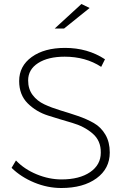

<svg xmlns="http://www.w3.org/2000/svg" viewBox="-20 -941 639 962"><path d="M388 -921 429 -901 301 -798H254ZM306 -701Q419 -701 506 -644L487 -606Q409 -657 304 -657Q221 -657 171 -625Q121 -593 121 -538Q121 -495 143.5 -465Q166 -435 202.5 -418Q239 -401 282.5 -388Q326 -375 370 -360Q414 -345 450 -324.5Q486 -304 508 -266.5Q530 -229 530 -177Q530 -96 463.5 -47.5Q397 1 287 1Q218 1 151.5 -26.5Q85 -54 38 -100L60 -137Q102 -93 164 -67.5Q226 -42 288 -42Q378 -42 431.5 -78.5Q485 -115 485 -176Q486 -236 444 -272Q402 -308 341.5 -325.5Q281 -343 221 -362Q161 -381 118.5 -423.5Q76 -466 76 -535Q76 -610 139 -655.5Q202 -701 306 -701Z"/></svg>

Font: Montserrat Ultra Light
Style: Regular
Weight: 200
Designer: Julieta Ulanovsky
Foundry: Julieta Ulanovsky
Version: Version 3.100;PS 003.100;hotconv 1.0.88;makeotf.lib2.5.64775